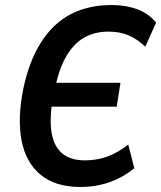

<svg xmlns="http://www.w3.org/2000/svg" viewBox="-20 -735 642 765"><path d="M300 10Q201 10 142 -38.5Q83 -87 66 -175Q49 -263 73 -382Q92 -471 125 -534Q158 -597 202.5 -637Q247 -677 303 -696Q359 -715 424 -715Q481 -715 526 -698.5Q571 -682 602 -645L559 -549Q526 -580 491.5 -594.5Q457 -609 412 -609Q355 -609 312.5 -583.5Q270 -558 240.5 -504.5Q211 -451 196 -365L174 -405H460L445 -310H154L191 -348Q176 -259 186 -204Q196 -149 229.5 -122.5Q263 -96 319 -96Q365 -96 407 -111Q449 -126 491 -159L515 -65Q485 -40 451 -23.5Q417 -7 379.5 1.5Q342 10 300 10Z"/></svg>

Font: Nunito Sans 10pt Condensed
Style: Bold Italic
Weight: 700
Width: 3
Italic angle: -9°
Designer: Vernon Adams
Foundry: Vernon Adams
Version: Version 3.101;gftools[0.9.27]